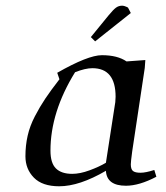

<svg xmlns="http://www.w3.org/2000/svg" viewBox="-20 -651 585 678"><path d="M69.8 -99.1Q69.8 -137.2 77.6 -171.6Q85.4 -206.1 103 -240Q120.6 -273.9 139.9 -302.7Q159.2 -331.5 189.9 -371.1L182.1 -394Q291 -456.1 339.8 -456.1Q395 -456.1 426.8 -434.1L493.2 -439L491.2 -411.1L446.8 -116.2Q441.9 -79.6 441.9 -70.8Q441.9 -53.2 449.7 -47.1Q457.5 -41 476.1 -41Q494.6 -41 524.9 -50.8L532.2 -26.9Q471.7 4.9 424.8 4.9Q356.9 4.9 354 -47.9Q260.3 6.8 189 6.8Q129.4 6.8 99.6 -23.7Q69.8 -54.2 69.8 -99.1ZM158.2 -119.1Q158.2 -75.2 177.5 -56.2Q196.8 -37.1 234.9 -37.1Q262.7 -37.1 296.4 -49.6Q330.1 -62 354 -76.2L383.8 -269Q388.2 -291 388.2 -309.1Q388.2 -410.2 306.2 -410.2Q281.2 -410.2 245.1 -396Q158.2 -255.4 158.2 -119.1ZM300.8 -520 363.8 -597.2Q379.9 -616.7 389.4 -623.8Q398.9 -630.9 411.1 -630.9Q415.5 -630.9 420.7 -629.2Q425.8 -627.4 428.7 -626L432.1 -624L441.9 -605L315.9 -504.9Z"/></svg>

Font: Dehuti Alt
Style: Bold-Italic
Weight: 700
Version: Version 1.2